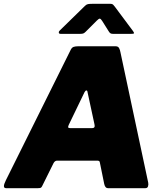

<svg xmlns="http://www.w3.org/2000/svg" viewBox="-36 -984 855 1004"><path d="M-4 0Q-15 0 -15.5 -10Q-16 -20 -5 -42L334 -724Q340 -736 349.5 -739Q359 -742 372 -742H569Q582 -742 587 -732Q592 -722 594 -710L739 -29Q741 -19 738 -9.5Q735 0 724 0H528Q514 0 509 -22L486 -135Q485 -144 473 -144H263Q251 -144 244 -131L184 -10Q181 -4 177 -2Q173 0 162 0H-4ZM446 -314Q463 -314 458 -334L422 -501Q421 -511 416 -511Q411 -511 406 -502L323 -330Q319 -320 321 -317Q323 -314 332 -314ZM498 -875Q491 -886 486 -886.5Q481 -887 470 -876L412 -818Q405 -811 399.5 -809Q394 -807 384 -807H281Q272 -807 271.5 -813.5Q271 -820 277 -825L408 -953Q416 -961 424 -962.5Q432 -964 446 -964H541Q552 -964 557 -958Q562 -952 566 -947L660 -821Q667 -811 664 -809Q661 -807 650 -807H554Q545 -807 540.5 -810.5Q536 -814 532 -821Z"/></svg>

Font: Libre Franklin Thin Black
Style: Italic
Weight: 900
Italic angle: -8°
Version: Version 2.000